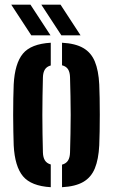

<svg xmlns="http://www.w3.org/2000/svg" viewBox="-20 -791 482 820"><path d="M38.5 -170.5Q37.7 -194.6 37 -228.2Q36.2 -261.8 36.2 -298.8Q36.2 -335.8 36.8 -370.3Q37.4 -404.8 38.5 -430.2Q43.2 -520 77.8 -561.8Q112.4 -603.6 196.8 -608.5V-511.4Q179.7 -506.8 171.8 -494.3Q163.9 -481.8 163.3 -460.8Q162.2 -420.7 161.6 -380.5Q160.9 -340.3 160.9 -300.1Q160.9 -259.9 161.6 -219.7Q162.2 -179.5 163.3 -139.8Q163.9 -118.6 171.9 -105.9Q179.9 -93.3 196.8 -88.6V8.5Q113.2 3.6 78.2 -38.2Q43.2 -80 38.5 -170.5ZM244.9 8.5V-87.8Q262.5 -92.6 270.5 -105.4Q278.5 -118.2 279.1 -139.8Q280.2 -180 281 -220Q281.9 -260.1 281.9 -300.4Q281.9 -340.7 281 -380.7Q280.2 -420.7 279.1 -460.8Q278.5 -482.6 270.6 -495.1Q262.7 -507.6 244.9 -512.2V-608.5Q302 -605.5 335.6 -585.9Q369.3 -566.4 385.1 -528.1Q400.9 -489.8 403.9 -430.2Q405 -406 405.6 -372.3Q406.2 -338.5 406.2 -301.5Q406.2 -264.6 405.6 -230.4Q405 -196.2 403.9 -170.5Q400.9 -110.6 385.1 -72Q369.3 -33.5 335.6 -14Q302 5.5 244.9 8.5ZM113.7 -640 28 -771.1H110.1L195.8 -640ZM242.1 -640 156.4 -771.1H238.5L324.1 -640Z"/></svg>

Font: Big Shoulders Stencil Display SC Thin
Style: Regular
Weight: 100
Designer: Patric King
Foundry: XO Type Co
Version: Version 2.001